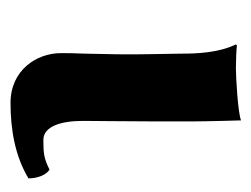

<svg xmlns="http://www.w3.org/2000/svg" viewBox="-78 -402 489 374"><g transform="rotate(90 167.0 -214.5)"><path d="M85 -261C86 -222 85 -173 84 -135C83 -115 83 -99 83 -88C83 -41 116 10 180 10C232 10 284 1 327 -25C327 -41 321 -59 310 -66C288 -55 278 -54 252 -54C225 -54 215 -90 215 -131C215 -161 216 -212 216 -272V-343C216 -375 214 -439 214 -439C199 -433 131 -429 112 -429C100 -429 74 -430 68 -431L66 -429C83 -394 84 -350 84 -322Z"/></g></svg>

Font: Libertinus Sans
Style: Bold
Weight: 700
Designer: Philipp H. Poll, Khaled Hosny
Foundry: Caleb Maclennan
Version: Version 7.050;RELEASE